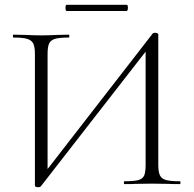

<svg xmlns="http://www.w3.org/2000/svg" viewBox="-20 -770 810 803"><path d="M732 0Q702 0 684 -1L616 -2L548 -1Q531 0 501 0Q498 0 498 -6Q498 -12 501 -12Q541 -12 559 -17Q577 -22 583 -36Q589 -50 589 -81V-554L151 9Q148 13 140 13Q126 13 126 6V-544Q126 -574 119 -588Q112 -602 93.5 -607.5Q75 -613 36 -613Q34 -613 34 -619Q34 -625 36 -625L86 -624Q126 -622 152 -622Q180 -622 220 -624L268 -625Q270 -625 270 -619Q270 -613 268 -613Q228 -613 210 -607.5Q192 -602 185.5 -588Q179 -574 179 -544V-63L618 -629Q621 -633 628 -633Q633 -633 637.5 -631Q642 -629 642 -626V-81Q642 -51 649 -36.5Q656 -22 674.5 -17Q693 -12 732 -12Q735 -12 735 -6Q735 0 732 0ZM254 -737Q254 -750 259 -750H510Q515 -750 515 -737Q515 -732 513.5 -728Q512 -724 510 -724H259Q254 -724 254 -737Z"/></svg>

Font: Cormorant Infant Light
Style: Regular
Weight: 300
Designer: Christian Thalmann (Catharsis Fonts)
Version: Version 3.000